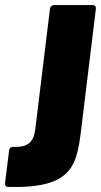

<svg xmlns="http://www.w3.org/2000/svg" viewBox="-134 -540 400 761"><path d="M-100 201C154 207 170 117 188 -29L246 -505C247 -514 242 -520 234 -520H80C72 -520 65 -514 64 -505L6 -29C0 16 -16 45 -81 42C-91 42 -97 47 -98 57L-114 186C-115 195 -111 201 -100 201Z"/></svg>

Font: Barlow Condensed Black
Style: Italic
Weight: 900
Width: 3
Italic angle: -7°
Designer: Jeremy Tribby
Foundry: Tribby Type
Version: Version 1.422;hotconv 1.0.109;makeotfexe 2.5.65596